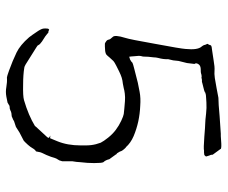

<svg xmlns="http://www.w3.org/2000/svg" viewBox="-78 -635 742 626"><g transform="rotate(90 293.0 -322.0)"><path d="M430.7 -114.3Q432.6 -120.1 440.4 -137.7Q454.1 -170.9 454.1 -213.9V-230.5Q454.1 -239.3 453.1 -248Q451.2 -263.7 445.3 -279.3Q440.4 -289.1 428.7 -303.7Q417 -318.4 403.3 -328.6Q389.6 -338.9 374 -346.2Q358.4 -353.5 351.6 -354.5Q345.7 -355.5 333.5 -356.4Q321.3 -357.4 309.6 -358.4Q296.9 -359.4 285.2 -357.9Q273.4 -356.4 267.6 -354.5Q262.7 -353.5 252.9 -351.6Q242.2 -350.6 232.9 -347.7Q223.6 -344.7 212.9 -339.4Q202.1 -334 194.3 -330.1Q187.5 -326.2 183.6 -324.2L182.6 -323.2Q178.7 -321.3 176.8 -318.4L166 -306.6Q164.1 -303.7 158.2 -297.9Q154.3 -294.9 146.5 -293.9Q136.7 -293 131.8 -293Q127 -293 122.1 -293Q119.1 -293.9 115.2 -296.9Q110.4 -299.8 109.4 -304.7Q108.4 -309.6 106.4 -311.5Q104.5 -314.5 100.6 -318.4Q92.8 -325.2 103.5 -359.4Q108.4 -374 123 -457Q138.7 -541 139.6 -555.7Q143.6 -595.7 131.8 -608.4Q127.9 -613.3 127 -616.2Q127 -619.1 123 -627Q123 -628.9 125 -630.9Q127 -634.8 127.9 -638.7Q130.9 -641.6 144.5 -642.6Q160.2 -644.5 176.8 -647.5Q198.2 -651.4 210.9 -650.4Q219.7 -649.4 234.4 -651.4Q252 -654.3 267.6 -657.2Q294.9 -662.1 298.8 -663.1Q317.4 -663.1 358.4 -667Q412.1 -670.9 416 -670.9H423.8L438.5 -671.9Q460.9 -673.8 465.8 -670.9V-669.9Q468.8 -665 484.4 -644.5Q484.4 -643.6 484.4 -642.6Q484.4 -638.7 487.3 -632.8Q488.3 -630.9 490.2 -623Q490.2 -622.1 488.3 -620.1Q486.3 -618.2 485.4 -617.2Q482.4 -617.2 477.5 -616.2H471.7H470.7Q464.8 -614.3 425.8 -617.2Q390.6 -620.1 382.8 -620.1Q374 -620.1 349.6 -623Q332 -625 314.5 -624Q301.8 -623 298.8 -623Q289.1 -623 281.2 -620.1V-619.1Q274.4 -616.2 267.1 -614.7Q259.8 -613.3 250 -610.4L247.1 -609.4H240.2Q239.3 -609.4 235.4 -608.4Q232.4 -607.4 230.5 -608.4H229.5H228.5Q224.6 -608.4 218.8 -606.4Q216.8 -605.5 207 -605.5Q195.3 -605.5 190.4 -599.6Q183.6 -590.8 188.5 -585L185.5 -560.5L178.7 -533.2Q176.8 -518.6 176.8 -515.6Q172.9 -501 172.9 -499Q173.8 -484.4 168.9 -466.8Q167 -459 167 -452.1Q165 -437.5 165 -433.6V-432.6Q165 -416 163.1 -412.1Q161.1 -404.3 163.1 -391.6Q164.1 -383.8 164.1 -378.9L165 -372.1L169.9 -374Q171.9 -374 173.8 -375Q181.6 -378.9 184.6 -382.8Q188.5 -384.8 204.1 -388.7Q227.5 -394.5 250 -400.4Q272.5 -405.3 279.3 -406.2Q299.8 -410.2 325.2 -408.2Q350.6 -407.2 375.5 -401.9Q400.4 -396.5 423.8 -386.7Q446.3 -377 460 -361.3H460.9Q471.7 -350.6 473.6 -343.8V-342.8L479.5 -333L485.4 -328.1L484.4 -329.1L483.4 -330.1V-329.1Q484.4 -328.1 488.3 -322.3L496.1 -311.5L499 -307.6Q502 -294.9 508.8 -288.1Q511.7 -283.2 511.7 -257.8Q511.7 -236.3 508.8 -212.9Q507.8 -206.1 507.8 -200.2Q506.8 -195.3 505.9 -187.5V-186.5Q505.9 -178.7 505.9 -173.8Q505.9 -162.1 505.9 -154.3Q504.9 -149.4 502.9 -144.5Q499 -138.7 497.1 -134.8Q495.1 -130.9 491.2 -117.2Q486.3 -105.5 485.4 -102.5L478.5 -87.9Q475.6 -81.1 475.6 -78.1Q474.6 -71.3 473.6 -68.4Q467.8 -65.4 462.9 -56.6Q459 -49.8 452.1 -42Q441.4 -30.3 438.5 -28.3L412.1 -14.6Q408.2 -12.7 393.6 -2.9L373 3.9V4.9Q364.3 8.8 359.4 10.7Q352.5 11.7 350.6 11.7H349.6Q343.8 12.7 338.9 15.6H337.9Q335.9 17.6 328.1 17.6Q324.2 17.6 321.3 20.5Q320.3 21.5 319.3 21.5Q316.4 23.4 314.5 24.4Q310.5 25.4 294.9 28.3Q279.3 31.2 263.7 28.3Q248 25.4 232.4 26.4Q229.5 26.4 210 19.5Q177.7 7.8 151.4 -4.9Q127 -16.6 101.6 -45.9Q94.7 -54.7 85 -69.3Q75.2 -83 73.2 -91.8V-92.8Q72.3 -96.7 73.2 -105.5Q73.2 -109.4 77.1 -111.3Q81.1 -108.4 86.9 -108.4Q87.9 -107.4 89.8 -105.5Q94.7 -101.6 98.6 -98.6Q104.5 -94.7 115.2 -87.9Q125 -81.1 127 -76.2Q127.9 -73.2 131.8 -71.3Q133.8 -70.3 134.8 -69.3Q160.2 -53.7 168.9 -47.9Q195.3 -30.3 200.2 -30.3Q223.6 -26.4 254.9 -26.4Q293.9 -25.4 306.6 -29.3Q356.4 -43.9 391.6 -65.4V-66.4L427.7 -105.5L429.7 -110.4L421.9 -115.2ZM185.5 -560.5V-559.6Z"/></g></svg>

Font: ToneOZ-YinPZ-Tsuipita-TC
Style: Regular
Weight: 400
Designer: ÂÆ£ÂøóÂáåJeffrey Xuan(jeffreyx@gmail.com, ToneOZ.com) ÈòøÂù§(cjkFonts)
Foundry: ToneOZ
Version: Version 0.24071